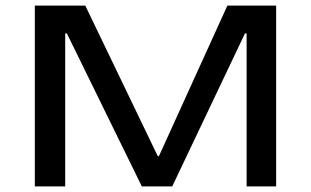

<svg xmlns="http://www.w3.org/2000/svg" viewBox="-20 -669 1116 689"><path d="M971 0V-649H796L550 -108L546 -109L286 -649H105V0H214V-549H220L489 0H598L859 -549H865V0Z"/></svg>

Font: Gamestation Extended
Style: Regular
Weight: 400
Width: 7
Designer: Jonas Hecksher
Foundry: Jonas Hecksher, Playtypeª, e-types AS
Version: Version 1.003